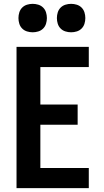

<svg xmlns="http://www.w3.org/2000/svg" viewBox="-20 -979 540 999"><path d="M66 0V-735H442V-630H190V-435H384V-330H190V-105H442V0ZM350 -811Q335 -811 320.5 -815.5Q306 -820 295.5 -830.5Q285 -841 280.5 -855.5Q276 -870 276 -885Q276 -900 280.5 -914.5Q285 -929 295.5 -939.5Q306 -950 320.5 -954.5Q335 -959 350 -959Q365 -959 379.5 -954.5Q394 -950 404.5 -939.5Q415 -929 419.5 -914.5Q424 -900 424 -885Q424 -870 419.5 -855.5Q415 -841 404.5 -830.5Q394 -820 379.5 -815.5Q365 -811 350 -811ZM150 -811Q135 -811 120.5 -815.5Q106 -820 95.5 -830.5Q85 -841 80.5 -855.5Q76 -870 76 -885Q76 -900 80.5 -914.5Q85 -929 95.5 -939.5Q106 -950 120.5 -954.5Q135 -959 150 -959Q165 -959 179.5 -954.5Q194 -950 204.5 -939.5Q215 -929 219.5 -914.5Q224 -900 224 -885Q224 -870 219.5 -855.5Q215 -841 204.5 -830.5Q194 -820 179.5 -815.5Q165 -811 150 -811Z"/></svg>

Font: Iosevka Term Curly Extrabold
Style: Regular
Weight: 800
Designer: Belleve Invis
Foundry: Belleve Invis
Version: Version 32.3.0